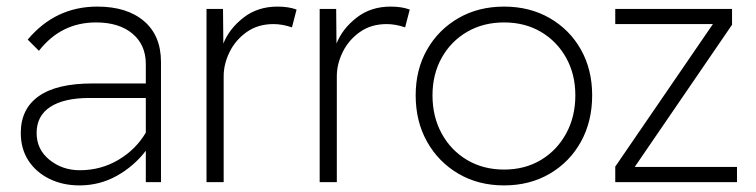

<svg xmlns="http://www.w3.org/2000/svg" viewBox="-20 -552 2293 582"><path d="M221 10Q170 10 129.5 -10Q89 -30 66 -65.5Q43 -101 43 -149Q43 -222 97.5 -260.5Q152 -299 260 -299H422V-358Q422 -416 381.5 -450Q341 -484 271 -484Q165 -484 98 -398L64 -432Q148 -532 275 -532Q365 -532 416.5 -488Q468 -444 468 -364V0H422V-95Q386 -48 334 -19Q282 10 221 10ZM222 -36Q286 -36 339 -67.5Q392 -99 422 -150V-255H251Q174 -255 132.5 -228Q91 -201 91 -149Q91 -99 130 -67.5Q169 -36 222 -36Z M606 0V-525H656L657 -420Q675 -465 718 -498.5Q761 -532 821 -532Q855 -532 879 -523L865 -469Q836 -479 809 -479Q762 -479 728 -455Q694 -431 676 -394.5Q658 -358 658 -321V0Z M949 0V-525H999L1000 -420Q1018 -465 1061 -498.5Q1104 -532 1164 -532Q1198 -532 1222 -523L1208 -469Q1179 -479 1152 -479Q1105 -479 1071 -455Q1037 -431 1019 -394.5Q1001 -358 1001 -321V0Z M1508 10Q1430 10 1369.5 -25.5Q1309 -61 1274.5 -122.5Q1240 -184 1240 -263Q1240 -341 1274.5 -401.5Q1309 -462 1369.5 -497Q1430 -532 1508 -532Q1586 -532 1646.5 -497Q1707 -462 1741 -401.5Q1775 -341 1775 -263Q1775 -184 1741 -122.5Q1707 -61 1646.5 -25.5Q1586 10 1508 10ZM1508 -38Q1571 -38 1619.5 -67Q1668 -96 1696 -147Q1724 -198 1724 -263Q1724 -327 1696 -377Q1668 -427 1619.5 -455.5Q1571 -484 1508 -484Q1445 -484 1396 -455.5Q1347 -427 1319 -377Q1291 -327 1291 -263Q1291 -198 1319 -147Q1347 -96 1396 -67Q1445 -38 1508 -38Z M1845 0V-47L2141 -479H1845V-525H2199V-477L1904 -46H2214V0Z"/></svg>

Font: Readex Pro ExtraLight
Style: Regular
Weight: 200
Designer: Bonnie Shaver-Troup, Thomas Jockin
Foundry: Lexend
Version: Version 1.203; ttfautohint (v1.8.3)